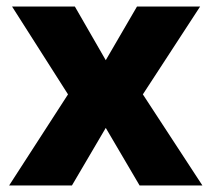

<svg xmlns="http://www.w3.org/2000/svg" viewBox="-20 -570 650 590"><path d="M189 -280 17 -550H210L305 -385L401 -550H595L419 -280L602 0H409L305 -177L201 0H8Z"/></svg>

Font: Noto Sans Syriac Eastern ExtraBold
Style: Regular
Weight: 800
Designer: Patrick Giasson and the Monotype Design Team
Foundry: Monotype Imaging Inc.
Version: Version 3.001